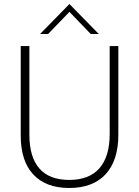

<svg xmlns="http://www.w3.org/2000/svg" viewBox="-20 -926 691 954"><path d="M83 -252V-697H126V-256Q126 -146 175.5 -89Q225 -32 324 -32Q424 -32 474.5 -90.5Q525 -149 525 -260V-697H568V-257Q568 -129 505 -60.5Q442 8 324 8Q208 8 145.5 -59Q83 -126 83 -252ZM325 -906 471 -757H431L325 -867L219 -757H179Z"/></svg>

Font: Hanken Grotesk ExtraLight
Style: Regular
Weight: 200
Designer: Alfredo Marco Pradil
Foundry: Hanken Design Co.
Version: Version 3.014